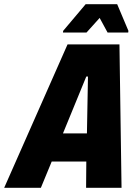

<svg xmlns="http://www.w3.org/2000/svg" viewBox="-68 -901 659 921"><path d="M-48 0 256 -688H505L515 0H345L346 -126H180L128 0ZM234 -261H349L354 -534H346ZM234 -745 235 -753 343 -881H494L548 -753L547 -745H448L410 -815L347 -745Z"/></svg>

Font: Saira SemiCondensed ExtraBold
Style: Italic
Weight: 800
Width: 4
Italic angle: -12°
Designer: Hector Gatti with collaboration of the Omnibus-Type team
Foundry: Omnibus-Type
Version: Version 1.101